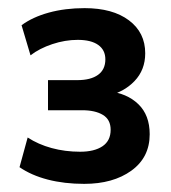

<svg xmlns="http://www.w3.org/2000/svg" viewBox="-20 -729 420 472"><path d="M187 -277Q138 -277 97.5 -287.5Q57 -298 28 -318L48 -391Q74 -374 107 -365Q140 -356 177 -356Q212 -356 232 -369.5Q252 -383 252 -410Q252 -435 233 -446.5Q214 -458 182 -458H98V-532H170Q203 -532 221 -545Q239 -558 239 -583Q239 -606 221.5 -618.5Q204 -631 171 -631Q140 -631 108.5 -620.5Q77 -610 55 -593L33 -667Q60 -687 100 -698Q140 -709 188 -709Q257 -709 297 -679Q337 -649 337 -598Q337 -557 310.5 -529.5Q284 -502 245 -494V-505Q292 -500 320 -473Q348 -446 348 -399Q348 -342 303 -309.5Q258 -277 187 -277Z"/></svg>

Font: Mulish ExtraLight
Style: Bold
Weight: 700
Version: Version 3.603